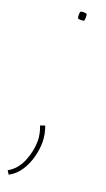

<svg xmlns="http://www.w3.org/2000/svg" viewBox="-147 -558 435 788"><g transform="rotate(20 71.0 -164.0)"><path d="M62 -32 82 -39Q88 -23 91.5 -5.5Q95 12 95 30Q95 59 86.5 93Q78 127 59 156.5Q40 186 10 202L0 186Q38 165 56.5 120Q75 75 75 30Q75 16 71.5 -0.5Q68 -17 62 -32ZM56 -513Q56 -525 58.5 -527.5Q61 -530 71 -530Q83 -530 85 -527.5Q87 -525 87 -513Q87 -501 85 -498.5Q83 -496 71 -496Q61 -496 58.5 -498.5Q56 -501 56 -513Z"/></g></svg>

Font: Georama ExtraCondensed Thin Thin
Style: Regular
Weight: 250
Version: Version 1.001